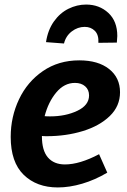

<svg xmlns="http://www.w3.org/2000/svg" viewBox="-20 -811 557 843"><path d="M164 -214V-213Q164 -150 190.5 -119.5Q217 -89 265 -89Q330 -89 415 -134L451 -53Q397 -21 341 -4.5Q285 12 234 12Q141 12 84 -43.5Q27 -99 27 -210Q27 -298 63.5 -375Q100 -452 168.5 -499Q237 -546 328 -546Q411 -546 459 -508Q507 -470 507 -406Q507 -345 462 -301.5Q417 -258 343.5 -235.5Q270 -213 185 -213Q170 -213 164 -214ZM176 -301Q184 -300 200 -300Q268 -300 319.5 -324.5Q371 -349 371 -392Q371 -417 354 -432Q337 -447 309 -447Q262 -447 227 -405Q192 -363 176 -301ZM495 -653Q495 -644 493 -624L412 -623Q414 -658 396.5 -675.5Q379 -693 352 -693Q321 -693 295 -673Q269 -653 261 -620L182 -626Q190 -679 216.5 -716.5Q243 -754 280.5 -772.5Q318 -791 358 -791Q416 -791 455.5 -754.5Q495 -718 495 -653Z"/></svg>

Font: Bitter Pro
Style: Bold Italic
Weight: 700
Italic angle: -9°
Designer: Sol Matas, and Bitter project Authors
Foundry: Sol Matas
Version: Version 1.010